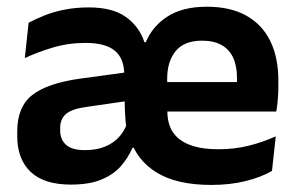

<svg xmlns="http://www.w3.org/2000/svg" viewBox="-20 -524 862 557"><path d="M593 12.5Q492.5 12.5 434 -23.8Q375.5 -60 357 -124L347 -148Q343.5 -174.5 342.5 -200.2Q341.5 -226 341.5 -253L340.5 -306.5Q340.5 -354.5 313 -377Q285.5 -399.5 228.5 -399.5Q178 -399.5 133.8 -386.2Q89.5 -373 52 -355.5L63 -458Q83.5 -469 109.8 -479.5Q136 -490 168.2 -496.2Q200.5 -502.5 237.5 -502.5Q306.5 -502.5 345.2 -474.8Q384 -447 399 -401.5H403Q422.5 -448.5 466.5 -476.5Q510.5 -504.5 580 -504.5Q648.5 -504.5 694.8 -478.5Q741 -452.5 764.2 -404.8Q787.5 -357 787.5 -290.5V-273Q787.5 -255 786 -236.2Q784.5 -217.5 781.5 -200.5H665.5Q666.5 -228.5 667 -252.8Q667.5 -277 667.5 -297.5Q667.5 -332.5 656.5 -356.5Q645.5 -380.5 623 -393.2Q600.5 -406 566 -406Q514.5 -406 489.8 -376Q465 -346 465 -295.5V-250.5L465.5 -236.5V-200.5Q465.5 -177 473 -157Q480.5 -137 498 -122.2Q515.5 -107.5 544 -99.2Q572.5 -91 614.5 -91Q660 -91 701.2 -101.2Q742.5 -111.5 780 -128.5L769 -28Q736.5 -9.5 691.8 1.5Q647 12.5 593 12.5ZM185.5 11.5Q107.5 11.5 68.8 -25.5Q30 -62.5 30 -129V-143Q30 -214.5 74.2 -248.8Q118.5 -283 213.5 -296L352.5 -315L360 -232.5L232 -214Q190 -208.5 172.2 -194Q154.5 -179.5 154.5 -151.5V-146.5Q154.5 -119 171.8 -103.8Q189 -88.5 226 -88.5Q260.5 -88.5 285 -98.8Q309.5 -109 325.5 -126.8Q341.5 -144.5 348.5 -166L386 -95.5H364.5Q351.5 -65.5 330.2 -41.5Q309 -17.5 274 -3Q239 11.5 185.5 11.5ZM755.5 -200.5H409V-286H755.5Z"/></svg>

Font: Anek Malayalam Medium SemiBold
Style: Regular
Weight: 600
Version: Version 1.003